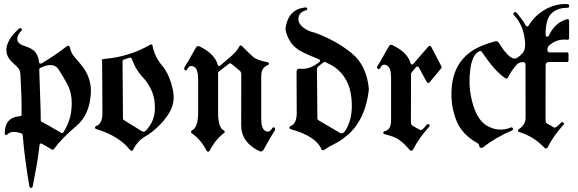

<svg xmlns="http://www.w3.org/2000/svg" viewBox="-20 -731 2860 950"><path d="M85 -578.1Q63.5 -555.7 65.9 -534.4Q68.4 -513.2 101.1 -503.4Q143.1 -490.7 156.7 -470.5Q170.4 -450.2 173.3 -423.3Q173.8 -418.5 177.5 -417Q181.2 -415.5 185.1 -417Q247.1 -453.1 312.5 -503.4Q316.4 -506.3 320.3 -504.4Q324.2 -502.4 325.2 -498.5Q330.1 -472.2 345 -453.6Q359.9 -435.1 376 -417Q436 -349.1 429.2 -265.1Q422.4 -162.1 357.4 -107.4Q285.6 -46.9 247.1 6.3Q242.2 12.7 235.8 8.3Q223.6 1 211.4 -5.9Q199.2 -12.7 187 -20Q183.1 -22 179.4 -20.3Q175.8 -18.6 175.8 -13.7Q169.9 39.1 160.9 89.8Q151.9 140.6 141.6 191.9Q139.6 198.7 133.3 198.5Q127 198.2 125.5 191.9Q115.2 132.8 106.2 65.7Q97.2 -1.5 92.3 -63.5Q91.3 -68.8 86.9 -70.3Q37.6 -88.4 17.1 -65.9Q12.7 -61.5 8.1 -63.2Q3.4 -64.9 3.4 -71.8Q3.9 -151.4 79.6 -156.2Q86.9 -156.2 86.9 -164.1V-179.2Q86.9 -252 84.7 -283.7Q82.5 -315.4 81.1 -360.8Q80.1 -382.8 69.8 -394.5Q59.6 -406.2 49.3 -415Q4.9 -451.7 12.5 -495.8Q20 -540 70.3 -585.9Q79.1 -595.2 85.4 -590.1Q91.8 -585 85 -578.1ZM181.6 -135.7Q181.6 -129.9 186 -128.4Q210.9 -115.7 234.6 -101.6Q258.3 -87.4 282.7 -73.7Q290 -70.3 293.9 -76.7Q308.6 -99.6 321.3 -133.3Q334 -167 335 -217.3Q335.9 -269.5 314.7 -310.8Q293.5 -352.1 268.6 -389.6Q242.7 -425.8 179.2 -395Q174.3 -392.6 174.3 -387.7Q174.8 -381.8 174.8 -370.1L181.2 -176.8Q181.6 -162.6 181.6 -135.7Z M639.6 8.8Q632.3 21 621.6 8.8Q567.9 -58.1 458.5 -91.8Q449.7 -94.2 450 -99.6Q450.2 -105 455.6 -107.4Q486.8 -118.2 486.8 -172.4L485.4 -421.4Q485.4 -426.8 484.4 -429.9Q483.4 -433.1 485.1 -435.8Q486.8 -438.5 491.7 -439Q621.6 -449.7 722.7 -509.8Q727.1 -512.2 730.7 -511.2Q734.4 -510.3 734.9 -504.4Q743.2 -451.7 786.6 -400.9Q810.5 -371.6 826.4 -320.8Q842.3 -270 838.9 -236.3Q834 -196.8 813 -165.3Q792 -133.8 765.1 -107.4Q733.4 -76.2 696.8 -54.7Q660.2 -33.2 639.6 8.8ZM586.4 -427.7 588.4 -146.5Q588.4 -139.2 594.2 -136.2L680.7 -82.5Q693.4 -74.2 704.1 -87.4Q750.5 -137.2 746.1 -207Q745.1 -250.5 729.2 -284.7Q713.4 -318.8 689.9 -345.2Q651.9 -383.8 631.8 -440.9Q630.9 -443.4 627.4 -445.1Q624 -446.8 621.1 -445.3Q606.4 -439.9 591.8 -436Q586.4 -434.1 586.4 -427.7Z M1059.1 -176.3Q1058.6 -97.7 1088.4 -85.4Q1091.8 -83 1091.8 -78.9Q1091.8 -74.7 1088.4 -72.8Q1044.4 -39.6 1017.1 15.6Q1014.2 19.5 1009.8 19.5Q1005.4 19.5 1002.4 15.6Q975.1 -39.6 928.2 -72.3Q925.3 -74.2 925.3 -78.6Q925.3 -83 928.7 -85.4Q960.4 -97.7 960.4 -176.3V-338.4Q960.4 -388.2 941.9 -399.4Q920.4 -413.6 906.7 -389.2Q901.4 -378.9 894.5 -384.3Q887.7 -389.6 895 -401.4Q909.2 -423.8 922.1 -447.3Q935.1 -470.7 948.7 -494.1Q956.5 -508.3 970.7 -500L971.2 -499.5Q1043 -463.4 1057.1 -411.1Q1058.1 -405.8 1062 -404.8Q1065.9 -403.8 1069.8 -406.7Q1096.7 -429.2 1125 -454.1Q1153.3 -479 1163.6 -500Q1168.9 -512.7 1181.2 -499.5Q1210.4 -468.8 1231.2 -450.7Q1252 -432.6 1301.8 -423.8Q1310.5 -421.9 1310.8 -416.3Q1311 -410.6 1304.7 -408.7Q1292 -403.8 1282.2 -391.8Q1272.5 -379.9 1272.5 -352.1V-145.5Q1272.5 -95.7 1291 -84.5Q1312.5 -71.3 1325.7 -95.2Q1331.1 -104.5 1338.1 -99.4Q1345.2 -94.2 1337.9 -82.5Q1323.2 -59.6 1310.3 -36.4Q1297.4 -13.2 1284.2 9.8Q1275.4 23.4 1262.2 16.1Q1173.3 -26.9 1173.3 -111.3L1173.8 -361.3Q1173.8 -376 1166.5 -380.4H1166V-381.3L1124.5 -415.5Q1119.1 -419.4 1113.3 -416L1062.5 -376.5Q1059.1 -374 1059.1 -370.6Z M1494.1 -680.2Q1455.6 -669.4 1456.5 -634.8Q1457 -612.8 1481.7 -594Q1506.3 -575.2 1539.6 -568.8Q1540 -568.8 1540.5 -568.4Q1643.1 -530.3 1719 -468.8Q1794.9 -407.2 1805.2 -290V-288.6Q1794.9 -200.7 1762.7 -142.1Q1730.5 -83.5 1686.5 -52.7L1686 -51.8Q1665.5 -34.2 1637.7 -20.5Q1609.9 -6.8 1588.4 7.8Q1574.7 17.1 1570.8 7.8Q1543.5 -57.1 1419.9 -91.3Q1412.6 -92.8 1412.1 -98.6Q1411.6 -104.5 1417.5 -106.9Q1448.2 -118.7 1448.2 -171.9L1447.3 -375Q1447.3 -392.1 1462.9 -391.1Q1511.7 -384.8 1560.5 -424.3Q1563.5 -426.3 1563.5 -431.6Q1562.5 -435.5 1558.6 -437.5Q1540 -445.3 1521.5 -452.9Q1502.9 -460.4 1485.4 -469.2Q1439.9 -489.7 1418.2 -522.5Q1396.5 -555.2 1392.6 -587.4V-589.8Q1404.8 -683.1 1486.3 -693.8Q1499 -695.8 1500.2 -689Q1501.5 -682.1 1494.1 -680.2ZM1589.4 -423.8Q1585 -425.8 1581.1 -422.9L1558.1 -404.8Q1548.3 -397.5 1548.3 -387.2L1550.3 -146Q1550.3 -138.7 1556.2 -135.7L1661.6 -73.7Q1674.3 -65.9 1685.1 -79.6Q1729 -141.6 1719 -244.4Q1709 -347.2 1634.3 -399.9Q1620.6 -409.2 1589.4 -423.8Z M2013.7 -366.2 2013.2 -129.4Q2013.2 -113.8 2021 -109.4L2056.2 -88.9Q2067.4 -82 2090.3 -112.8Q2095.2 -119.1 2102.5 -115.5Q2109.9 -111.8 2102.5 -103Q2051.3 -45.9 2023.9 9.3Q2015.6 20.5 2005.9 9.3Q1978.5 -22.5 1954.8 -39.1Q1931.2 -55.7 1885.3 -66.4Q1876.5 -68.8 1876.5 -74.2Q1876.5 -79.6 1882.8 -82Q1915.5 -87.4 1915 -138.2V-344.7Q1915 -394.5 1896.5 -405.8Q1875 -419.9 1861.3 -395.5Q1856 -385.3 1849.1 -390.6Q1842.3 -396 1849.6 -407.7Q1863.8 -430.2 1876.7 -453.6Q1889.6 -477.1 1903.3 -500.5Q1911.6 -515.1 1925.3 -505.9Q1997.1 -471.2 2011.2 -418Q2012.7 -413.1 2017.1 -411.9Q2021.5 -410.6 2024.9 -415L2100.1 -501.5Q2103 -504.4 2106.9 -504.2Q2110.8 -503.9 2113.3 -500L2164.6 -401.9Q2166.5 -397.5 2163.6 -393.6L2105 -323.2Q2101.6 -319.8 2097.4 -320.3Q2093.3 -320.8 2091.8 -324.7L2052.2 -397.9Q2050.3 -400.9 2046.1 -401.6Q2042 -402.3 2038.6 -398.9L2015.6 -371.1Q2013.7 -369.1 2013.7 -366.2Z M2679.7 -408.2 2679.2 -140.1Q2679.2 -124.5 2686.5 -120.1L2721.7 -100.1Q2730 -95.7 2755.4 -123.5Q2760.7 -129.4 2767.3 -124.5Q2773.9 -119.6 2768.1 -113.8Q2716.8 -56.6 2689.5 -1.5Q2682.1 8.8 2671.9 -1.5Q2623 -54.2 2551.3 -77.1Q2543.5 -78.1 2543 -84Q2543 -90.3 2548.3 -92.8Q2580.6 -113.3 2580.6 -148.9L2580.1 -411.1Q2580.1 -423.8 2567.9 -423.8Q2544.9 -421.9 2535.6 -410.2Q2509.3 -379.9 2493.2 -347.2Q2487.3 -336.9 2475.6 -347.2Q2425.3 -382.8 2365.2 -472.7Q2360.4 -482.9 2347.7 -475.6Q2315.4 -456.5 2306.6 -384.8Q2297.9 -313 2310.5 -252.9Q2333.5 -140.1 2390.1 -108.4Q2446.8 -76.7 2503.4 -98.6Q2514.6 -104 2517.8 -95.7Q2521 -87.4 2510.3 -84Q2472.7 -68.4 2436.8 -47.4Q2400.9 -26.4 2372.6 -3.4Q2356 6.8 2351.1 -7.8Q2350.1 -19.5 2338.6 -25.4Q2327.1 -31.2 2319.3 -37.1Q2263.2 -75.2 2240 -130.1Q2216.8 -185.1 2213.9 -246.6Q2208 -385.7 2289.1 -458.5Q2317.9 -484.4 2355.5 -500.7Q2393.1 -517.1 2432.6 -527.3Q2443.4 -529.3 2451.2 -514.6Q2508.8 -422.4 2540.5 -446.3Q2561.5 -460 2571 -475.6Q2580.6 -491.2 2577.6 -527.3Q2572.3 -574.2 2558.3 -604Q2544.4 -633.8 2522.9 -655.8Q2516.1 -662.6 2524.4 -669.4Q2531.7 -673.8 2537.6 -666.5Q2548.8 -652.8 2560.8 -637.2Q2572.8 -621.6 2581.1 -605Q2583.5 -600.1 2587.9 -600.1Q2592.8 -600.1 2595.2 -604Q2624.5 -652.8 2675.5 -682.9Q2726.6 -712.9 2786.1 -710.9Q2793.9 -710.9 2795.9 -704.6Q2798.3 -692.4 2786.1 -692.4Q2737.8 -692.4 2708.7 -664.6Q2679.7 -636.7 2679.7 -563V-557.6Q2679.7 -551.3 2686 -549.8Q2691.9 -547.9 2695.3 -554.2Q2725.1 -619.1 2785.6 -636.2Q2788.1 -637.2 2792.5 -635.3Q2795.9 -632.3 2795.9 -628.4V-542Q2795.9 -538.1 2793 -536.1Q2791.5 -534.2 2787.1 -534.2Q2733.9 -541 2694.8 -503.4Q2687.5 -493.2 2688.5 -482.4Q2689.5 -471.7 2701.2 -471.7H2785.2Q2793 -471.7 2793 -463.9V-432.6Q2793 -424.3 2785.2 -424.3H2694.3Q2687.5 -424.3 2683.6 -419.9Q2679.7 -415.5 2679.7 -408.2Z"/></svg>

Font: Bertholdr Mainzer Fraktur
Style: Regular
Weight: 400
Designer: Peter Wiegel, original typeface by Carl Albert Fahrenwaldt 1901
Foundry: Peter Wiegel
Version: Version 1.000 2010 initial release